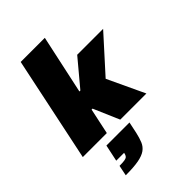

<svg xmlns="http://www.w3.org/2000/svg" viewBox="-292 -868 1283 1283"><g transform="rotate(-45 349.0 -227.0)"><path d="M-2 0 154 -743H382L292 -326H301L455 -510H700L476 -262L599 0H352L273 -183H264L225 0ZM115 289 130 215Q163 215 179.5 212Q196 209 202.5 201.5Q209 194 212 181L213 175H139L164 57H382L365 138Q356 178 344 207Q332 236 307 254Q282 272 236.5 280.5Q191 289 115 289Z"/></g></svg>

Font: Saira SemiExpanded Black
Style: Italic
Weight: 900
Width: 6
Italic angle: -12°
Designer: Hector Gatti with collaboration of the Omnibus-Type team
Foundry: Omnibus-Type
Version: Version 1.101